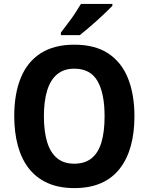

<svg xmlns="http://www.w3.org/2000/svg" viewBox="-20 -954 761 984"><path d="M669 -358Q669 -274 650.5 -206.5Q632 -139 594 -90Q556 -41 498 -15.5Q440 10 361 10Q282 10 224 -16Q166 -42 128 -90.5Q90 -139 71.5 -207.5Q53 -276 53 -359Q53 -473 86.5 -555Q120 -637 188.5 -681Q257 -725 361 -725Q467 -725 535 -680Q603 -635 636 -552.5Q669 -470 669 -358ZM205 -358Q205 -281 221.5 -226.5Q238 -172 272.5 -143.5Q307 -115 360 -115Q415 -115 449.5 -143Q484 -171 500 -225Q516 -279 516 -358Q516 -476 479.5 -539Q443 -602 361 -602Q307 -602 272.5 -573Q238 -544 221.5 -489.5Q205 -435 205 -358ZM556 -924Q543 -911 522.5 -891Q502 -871 478 -849.5Q454 -828 430.5 -808Q407 -788 389 -774H292V-787Q308 -809 327.5 -834Q347 -859 364.5 -885.5Q382 -912 395 -934H556Z"/></svg>

Font: Noto Sans SemiCondensed
Style: Regular
Weight: 400
Width: 4
Version: Version 2.013